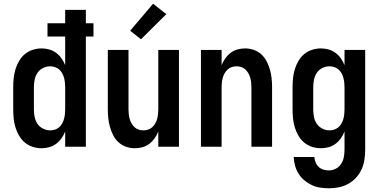

<svg xmlns="http://www.w3.org/2000/svg" viewBox="-20 -788 2040 1031"><path d="M203 8Q179 8 155.5 0.5Q132 -7 113.5 -22.5Q95 -38 82.5 -59.5Q70 -81 63 -104Q56 -127 53.5 -151.5Q51 -176 51 -200V-320Q51 -344 53.5 -368.5Q56 -393 63 -416Q70 -439 82.5 -460.5Q95 -482 113.5 -497.5Q132 -513 155.5 -520.5Q179 -528 203 -528Q224 -528 244 -522.5Q264 -517 281 -504.5Q298 -492 310 -475Q322 -458 330 -438V-592H235V-663H330V-735H441V-663H482V-592H441V0H330V-82Q322 -62 310 -45Q298 -28 281 -15.5Q264 -3 244 2.5Q224 8 203 8ZM249 -88Q262 -88 275 -92Q288 -96 297.5 -104.5Q307 -113 313.5 -124.5Q320 -136 323.5 -148.5Q327 -161 328.5 -174Q330 -187 330 -200V-320Q330 -333 328.5 -346Q327 -359 323.5 -371.5Q320 -384 313.5 -395.5Q307 -407 297 -415.5Q287 -424 274.5 -428Q262 -432 249 -432Q229 -432 210.5 -422.5Q192 -413 181 -396.5Q170 -380 166 -360Q162 -340 162 -320V-200Q162 -180 166 -160Q170 -140 181 -123.5Q192 -107 210.5 -97.5Q229 -88 249 -88Z M704 8Q680 8 657 0Q634 -8 616.5 -24Q599 -40 588 -61.5Q577 -83 570.5 -106Q564 -129 561.5 -152.5Q559 -176 559 -200V-520H670V-200Q670 -187 671.5 -174Q673 -161 676.5 -148.5Q680 -136 686.5 -125Q693 -114 702.5 -105Q712 -96 724.5 -92Q737 -88 750 -88Q763 -88 775.5 -92Q788 -96 797.5 -105Q807 -114 813.5 -125Q820 -136 823.5 -148.5Q827 -161 828.5 -174Q830 -187 830 -200V-520H941V0H830V-82Q822 -62 810 -45Q798 -28 781.5 -15.5Q765 -3 745 2.5Q725 8 704 8ZM737 -577 679 -623 802 -768 873 -712Z M1059 0V-520H1170V-438Q1178 -458 1190 -475Q1202 -492 1218.5 -504.5Q1235 -517 1255 -522.5Q1275 -528 1296 -528Q1320 -528 1343 -520Q1366 -512 1383.5 -496Q1401 -480 1412 -458.5Q1423 -437 1429.5 -414Q1436 -391 1438.5 -367.5Q1441 -344 1441 -320V0H1330V-320Q1330 -333 1328.5 -346Q1327 -359 1323.5 -371.5Q1320 -384 1313.5 -395Q1307 -406 1297.5 -415Q1288 -424 1275.5 -428Q1263 -432 1250 -432Q1237 -432 1224.5 -428Q1212 -424 1202.5 -415Q1193 -406 1186.5 -395Q1180 -384 1176.5 -371.5Q1173 -359 1171.5 -346Q1170 -333 1170 -320V0Z M1747 223Q1723 223 1699.5 219.5Q1676 216 1654.5 206Q1633 196 1614.5 180.5Q1596 165 1583.5 145Q1571 125 1564.5 102Q1558 79 1557 55H1668Q1669 70 1675 84.5Q1681 99 1692 109Q1703 119 1717.5 123Q1732 127 1747 127Q1766 127 1784 117.5Q1802 108 1812.5 91Q1823 74 1826.5 54.5Q1830 35 1830 15V-82Q1822 -62 1810 -45Q1798 -28 1781 -15.5Q1764 -3 1744 2.5Q1724 8 1703 8Q1679 8 1655.5 0.5Q1632 -7 1613.5 -22.5Q1595 -38 1582.5 -59.5Q1570 -81 1563 -104Q1556 -127 1553.5 -151.5Q1551 -176 1551 -200V-320Q1551 -344 1553.5 -368.5Q1556 -393 1563 -416Q1570 -439 1582.5 -460.5Q1595 -482 1613.5 -497.5Q1632 -513 1655.5 -520.5Q1679 -528 1703 -528Q1724 -528 1744 -522.5Q1764 -517 1781 -504.5Q1798 -492 1810 -475Q1822 -458 1830 -438V-520H1941V15Q1941 42 1937 69Q1933 96 1922 120.5Q1911 145 1892.5 165.5Q1874 186 1850.5 199Q1827 212 1800.5 217.5Q1774 223 1747 223ZM1749 -88Q1762 -88 1774.5 -92Q1787 -96 1797 -104.5Q1807 -113 1813.5 -124.5Q1820 -136 1823.5 -148.5Q1827 -161 1828.5 -174Q1830 -187 1830 -200V-320Q1830 -333 1828.5 -346Q1827 -359 1823.5 -371.5Q1820 -384 1813.5 -395.5Q1807 -407 1797 -415.5Q1787 -424 1774.5 -428Q1762 -432 1749 -432Q1729 -432 1710.5 -422.5Q1692 -413 1681 -396.5Q1670 -380 1666 -360Q1662 -340 1662 -320V-200Q1662 -180 1666 -160Q1670 -140 1681 -123.5Q1692 -107 1710.5 -97.5Q1729 -88 1749 -88Z"/></svg>

Font: Iosevka Web
Style: Bold
Weight: 700
Monospace: yes
Designer: Belleve Invis
Foundry: Belleve Invis
Version: Version 28.0.3; ttfautohint (v1.8.3)